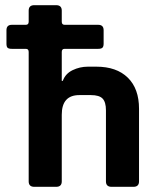

<svg xmlns="http://www.w3.org/2000/svg" viewBox="-20 -723 612 743"><path d="M197 0H113Q91 0 91 -21V-522Q91 -534 80 -534H26Q14 -534 9.5 -538Q5 -542 5 -554V-606Q5 -627 26 -627H80Q91 -627 91 -639V-682Q91 -703 113 -703H197Q219 -703 219 -682V-639Q219 -627 230 -627H360Q381 -627 381 -606V-554Q381 -543 376.5 -538.5Q372 -534 360 -534H230Q219 -534 219 -522V-410H223Q233 -438 261 -451.5Q289 -465 320 -465H353Q431 -465 474.5 -422.5Q518 -380 518 -302V-21Q518 0 496 0H412Q390 0 390 -21V-296Q390 -328 377 -341.5Q364 -355 332 -355H287Q219 -355 219 -279V-21Q219 0 197 0Z"/></svg>

Font: Rajdhani
Style: Bold
Weight: 700
Designer: Satya Rajpurohit, Jyotish Sonowal
Foundry: Indian Type Foundry
Version: Version 1.201 February 1, 2022